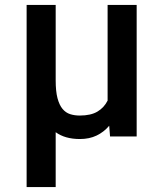

<svg xmlns="http://www.w3.org/2000/svg" viewBox="-20 -548 640 771"><path d="M203.6 -528.3V-225.6Q203.6 -181.2 210.9 -153.6Q218.3 -126 231.2 -110.6Q244.1 -95.2 261.7 -89.6Q279.3 -84 300.3 -84Q344.7 -84 371.3 -99.9Q397.9 -115.7 412.1 -144V-528.3H528.8V0H421.9L418.5 -43Q397 -17.6 367.9 -3.7Q338.9 10.3 300.8 10.3Q241.2 10.3 203.6 -17.1V203.1H86.9V-528.3Z"/></svg>

Font: Roboto Mono
Style: Regular
Weight: 500
Designer: Google
Version: Version 2.000986; 2015; ttfautohint (v1.3)